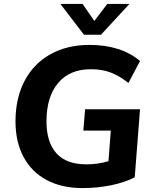

<svg xmlns="http://www.w3.org/2000/svg" viewBox="-20 -950 785 979"><path d="M414 -393H694L667 -46Q617 -20 547 -5.5Q477 9 401 9Q295 9 218 -32Q141 -73 100 -150Q59 -227 59 -331Q59 -449 105 -537Q151 -625 236.5 -673Q322 -721 436 -721Q597 -721 694 -639L635 -527Q589 -563 545 -580Q501 -597 443 -597Q335 -597 276 -526.5Q217 -456 217 -331Q217 -225 267.5 -168.5Q318 -112 421 -112Q478 -112 533 -128L545 -284H405ZM527 -930H640L495 -773H408L288 -930H401L461 -843Z"/></svg>

Font: Muli ExtraBold
Style: Italic
Weight: 800
Italic angle: -4.541°
Designer: Vernon Adams
Foundry: Vernon Adams
Version: Version 2.000